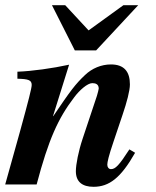

<svg xmlns="http://www.w3.org/2000/svg" viewBox="-26 -710 602 739"><path d="M472 -135C432 -73 418 -59 401 -59C393 -59 387 -66 387 -76C387 -86 392 -109 411 -165L446 -269C462 -316 474 -361 474 -385C474 -434 452 -462 401 -462C364 -462 328 -447 301 -421C264 -386 246 -362 179 -263H178L240 -461C176 -447 97 -436 41 -434V-407C83 -406 96 -402 96 -383C96 -371 84 -324 51 -204L-6 0H115C161 -174 198 -255 260 -336C280 -363 311 -390 329 -390C342 -390 354 -386 354 -369C354 -366 350 -351 347 -341L292 -176C276 -128 266 -77 266 -51C266 -10 291 9 334 9C394 9 439 -25 494 -122ZM506 -690H449L315 -593L225 -690H174L262 -516H344Z"/></svg>

Font: STIXGeneral
Style: Bold Italic
Weight: 700
Italic angle: -16.33°
Designer: MicroPress Inc., with final additions and corrections provided by Coen Hoffman, Elsevier (retired)
Version: Version 1.1.0